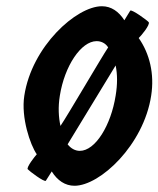

<svg xmlns="http://www.w3.org/2000/svg" viewBox="-20 -590 508 616"><path d="M58 -283C47 -213 77 -125 98 -95C93 -90 64 -53 69 -47C74 -41 122 -5 127 -10L146 -40C164 -11 189 6 219 6C301 6 441 -125 465 -283C476 -353 460 -418 425 -468C431 -473 463 -511 457 -519C452 -525 404 -560 398 -556L379 -525C361 -553 337 -570 307 -570C225 -570 82 -441 58 -283ZM172 -283C187 -378 240 -458 290 -458C304 -458 318 -452 327 -438C305 -405 196 -218 174 -186C168 -213 166 -247 172 -283ZM197 -127 351 -380C357 -351 357 -319 351 -283C336 -188 286 -106 236 -106C221 -106 207 -114 197 -127Z"/></svg>

Font: Ampere
Style: SCUltCndIta
Weight: 400
Version: Version 1